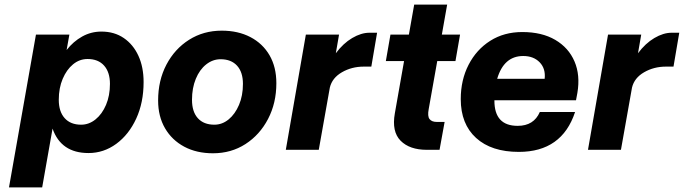

<svg xmlns="http://www.w3.org/2000/svg" viewBox="-20 -650 2967 833"><path d="M136 -500H281L269 -433Q298 -470 336.5 -491.5Q375 -513 420 -513Q476 -513 517 -485Q558 -457 580.5 -408Q603 -359 603 -294Q603 -205 571 -135.5Q539 -66 484.5 -26Q430 14 364 14Q245 14 208 -92L163 163H19ZM457 -286Q457 -337 431.5 -365.5Q406 -394 360 -394Q325 -394 297 -371Q269 -348 252 -308Q235 -268 235 -217Q235 -166 260.5 -137.5Q286 -109 332 -109Q366 -109 394.5 -132Q423 -155 440 -195Q457 -235 457 -286Z M666 -214Q666 -301 702 -369.5Q738 -438 800.5 -477.5Q863 -517 942 -517Q1013 -517 1066.5 -489Q1120 -461 1149.5 -410Q1179 -359 1179 -289Q1179 -203 1143 -134Q1107 -65 1045 -25Q983 15 904 15Q833 15 779.5 -13.5Q726 -42 696 -93.5Q666 -145 666 -214ZM1034 -286Q1034 -337 1008.5 -365Q983 -393 937 -393Q903 -393 874.5 -370.5Q846 -348 829.5 -308Q813 -268 813 -217Q813 -165 838.5 -137Q864 -109 910 -109Q944 -109 972 -132Q1000 -155 1017 -195Q1034 -235 1034 -286Z M1307 -500H1451L1437 -419Q1469 -462 1508 -485Q1547 -508 1583 -508H1616L1591 -361H1558Q1506 -361 1463.5 -336.5Q1421 -312 1411 -270L1363 0H1220Z M1909 -121 1887 0H1832Q1757 0 1718 -39.5Q1679 -79 1693 -158L1733 -385H1654L1674 -500H1754L1777 -630H1920L1897 -500H1976L1956 -385H1877L1840 -177Q1834 -146 1843.5 -133.5Q1853 -121 1875 -121Z M1979 -220Q1979 -303 2013 -369Q2047 -435 2107 -473Q2167 -511 2246 -511Q2331 -511 2389 -477Q2447 -443 2472.5 -383.5Q2498 -324 2485 -247L2479 -215H2125V-213Q2125 -104 2226 -104Q2296 -104 2322 -164H2475Q2418 9 2231 9Q2112 9 2045.5 -51.5Q1979 -112 1979 -220ZM2250 -407Q2166 -407 2137 -308H2343Q2348 -352 2321.5 -379.5Q2295 -407 2250 -407Z M2618 -500H2762L2748 -419Q2780 -462 2819 -485Q2858 -508 2894 -508H2927L2902 -361H2869Q2817 -361 2774.5 -336.5Q2732 -312 2722 -270L2674 0H2531Z"/></svg>

Font: Overused Grotesk
Style: Bold Italic
Weight: 700
Italic angle: -10°
Version: Version 0.003